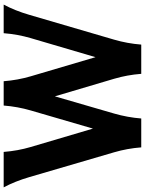

<svg xmlns="http://www.w3.org/2000/svg" viewBox="106 -883 777 1029"><g transform="rotate(-90 494.5 -368.5)"><path d="M219.2 0Q213.4 -75.2 192.9 -145L59.6 -600.6Q37.1 -677.2 4.9 -737.3H194.8Q200.7 -661.6 221.2 -592.3L319.8 -258.8L417 -592.3Q437.5 -662.6 443.4 -737.3H573.7Q579.6 -661.6 600.1 -592.3L702.6 -245.1L804.7 -592.3Q825.2 -662.1 831.1 -737.3H984.4Q952.1 -677.2 929.7 -600.6L796.4 -145Q775.9 -74.7 770 0H613.3Q607.4 -75.7 586.9 -145L492.7 -462.9L400.4 -145Q379.9 -74.2 374 0Z"/></g></svg>

Font: Classica
Style: Bold
Weight: 700
Designer: Wojciech Kalinowski "wmk69" (wmk69@o2.pl)
Foundry: Wojciech Kalinowski "wmk69" (wmk69@o2.pl)
Version: Version 2.1.1; 2021-05-14